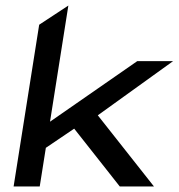

<svg xmlns="http://www.w3.org/2000/svg" viewBox="-20 -671 643 691"><path d="M29 0H123L145 -139L247 -208L411 0H534L332 -256L603 -451H474L160 -233L226 -651L121 -582Z"/></svg>

Font: Charger Pro
Style: ExBdExtObl
Weight: 400
Designer: Jasper
Foundry: Cannot Into Space Fonts
Version: Version 1.09